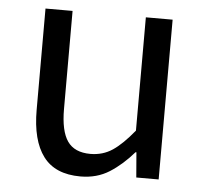

<svg xmlns="http://www.w3.org/2000/svg" viewBox="-45 -590 696 650"><g transform="rotate(5 303.5 -265.0)"><path d="M251 13Q165 13 124.5 -41Q84 -95 84 -199V-543H176V-210Q176 -135 200 -100.5Q224 -66 278 -66Q320 -66 353 -88Q386 -110 425 -158V-543H516V0H440L433 -85H430Q392 -41 349.5 -14Q307 13 251 13Z"/></g></svg>

Font: Noto Sans HK Thin
Style: Regular
Weight: 400
Version: Version 2.004-H2;hotconv 1.0.118;makeotfexe 2.5.65603